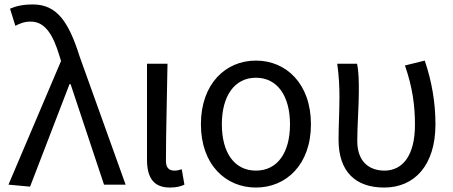

<svg xmlns="http://www.w3.org/2000/svg" viewBox="-20 -829 2036 862"><path d="M115 9 292 -451H297L447 0H544L338 -574C289 -730 236 -809 128 -809C80 -809 51 -801 25 -790L49 -713C68 -723 88 -732 118 -732C180 -732 217 -678 247 -578L254 -555L18 0Z M743 13C774 13 793 7 808 0L796 -69C784 -65 773 -63 763 -63C740 -63 725 -75 725 -106C725 -237 730 -396 732 -543H640V-112C640 -32 669 13 743 13Z M1129 13C1265 13 1376 -90 1376 -271C1376 -453 1265 -557 1129 -557C993 -557 882 -453 882 -271C882 -90 993 13 1129 13ZM1129 -63C1032 -63 976 -144 976 -271C976 -397 1032 -480 1129 -480C1226 -480 1282 -397 1282 -271C1282 -144 1226 -63 1129 -63Z M1705 13C1841 13 1935 -87 1935 -271C1935 -368 1919 -462 1887 -557L1798 -535C1833 -435 1843 -351 1843 -269C1843 -127 1785 -63 1706 -63C1642 -63 1584 -99 1584 -196C1584 -263 1591 -356 1591 -416C1591 -464 1591 -505 1583 -543H1494C1502 -486 1504 -438 1504 -394C1504 -330 1500 -266 1500 -202C1500 -58 1576 13 1705 13Z"/></svg>

Font: Source Han Sans JP
Style: Regular
Weight: 400
Designer: Ryoko NISHIZUKA 西塚涼子 (kana, bopomofo & ideographs); Paul D. Hunt (Latin, Greek & Cyrillic); Sandoll Communications 산돌커뮤니
Foundry: Adobe
Version: Version 2.004;hotconv 1.0.118;makeotfexe 2.5.65603